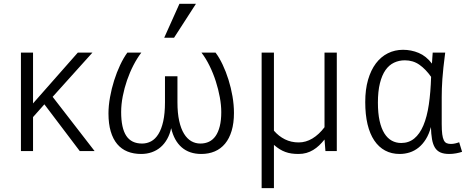

<svg xmlns="http://www.w3.org/2000/svg" viewBox="-20 -786 2429 999"><path d="M395 0 210.9 -243.2 151.9 -176.8V0H88.9V-512.2H151.9V-248L384.8 -512.2H460.9L253.9 -282.2L472.2 0Z M1101.6 -512.2Q1121.1 -486.3 1138.4 -449.7Q1155.8 -413.1 1168.9 -371.1Q1182.1 -329.1 1189.7 -284.7Q1197.3 -240.2 1197.3 -198.2Q1197.3 -145.5 1185.3 -105.5Q1173.3 -65.4 1151.1 -38.6Q1128.9 -11.7 1097.4 1.7Q1065.9 15.1 1027.3 15.1Q965.3 15.1 925.5 -19.3Q885.7 -53.7 870.6 -119.1Q863.8 -87.4 849.6 -62.3Q835.4 -37.1 815.4 -20Q795.4 -2.9 769.8 6.1Q744.1 15.1 714.4 15.1Q674.8 15.1 643.3 2.4Q611.8 -10.3 589.8 -36.4Q567.9 -62.5 556.2 -102.1Q544.4 -141.6 544.4 -195.8Q544.4 -235.8 552.5 -280.5Q560.5 -325.2 574 -367.7Q587.4 -410.2 605.2 -447.8Q623 -485.4 642.6 -512.2H715.3Q693.4 -483.4 674.3 -446.5Q655.3 -409.7 641.1 -368.7Q627 -327.6 618.7 -285.2Q610.4 -242.7 610.4 -203.1Q610.4 -119.6 637 -79.3Q663.6 -39.1 719.2 -39.1Q744.6 -39.1 766.4 -50.8Q788.1 -62.5 804.2 -88.4Q820.3 -114.3 829.3 -155Q838.4 -195.8 838.4 -253.9V-389.2H903.3V-253.9Q903.3 -197.3 912.4 -156.7Q921.4 -116.2 937.5 -90.1Q953.6 -64 975.3 -51.5Q997.1 -39.1 1022.5 -39.1Q1047.4 -39.1 1067.4 -48.6Q1087.4 -58.1 1101.6 -78.1Q1115.7 -98.1 1123.5 -129.2Q1131.3 -160.2 1131.3 -203.1Q1131.3 -238.3 1123.8 -279.8Q1116.2 -321.3 1102.8 -363Q1089.4 -404.8 1070.3 -443.6Q1051.3 -482.4 1028.3 -512.2ZM885.7 -589.8H834.5L913.6 -766.1H999.5Z M1732.4 0H1673.3L1668.5 -60.1Q1654.8 -43 1640.4 -29.3Q1626 -15.6 1609.4 -5.6Q1592.8 4.4 1574 9.8Q1555.2 15.1 1533.2 15.1Q1513.7 15.1 1496.8 12.7Q1480 10.3 1464.6 4.6Q1449.2 -1 1434.8 -10Q1420.4 -19 1405.3 -32.2V192.9H1341.3V-512.2H1405.3V-106Q1430.2 -77.1 1462.6 -61Q1495.1 -44.9 1534.2 -44.9Q1571.3 -44.9 1605.5 -65.4Q1639.6 -85.9 1668.5 -124V-512.2H1732.4Z M2384.3 3.9Q2371.6 8.3 2353.5 11.7Q2335.4 15.1 2317.4 15.1Q2289.6 15.1 2271.5 7.1Q2253.4 -1 2242.9 -18.1Q2232.4 -35.2 2227.8 -61.8Q2223.1 -88.4 2222.2 -125Q2212.4 -88.4 2195.8 -61.8Q2179.2 -35.2 2158 -18.1Q2136.7 -1 2111.6 7.1Q2086.4 15.1 2059.6 15.1Q2017.1 15.1 1983.9 -2.7Q1950.7 -20.5 1927.5 -54.9Q1904.3 -89.4 1892.3 -139.6Q1880.4 -189.9 1880.4 -254.9Q1880.4 -320.3 1895 -370.8Q1909.7 -421.4 1935.8 -456.1Q1961.9 -490.7 1998 -508.8Q2034.2 -526.9 2077.1 -526.9Q2119.6 -526.9 2158.4 -510.7Q2197.3 -494.6 2227.5 -455.1Q2228.5 -470.7 2229.5 -485.8Q2230.5 -501 2231.4 -512.2H2296.4Q2290.5 -467.8 2287.1 -434.6Q2283.7 -401.4 2281.7 -374.8Q2279.8 -348.1 2279.1 -325.7Q2278.3 -303.2 2278.3 -280.8V-141.1Q2278.3 -107.9 2281 -87.6Q2283.7 -67.4 2289.3 -56.2Q2294.9 -44.9 2304 -41Q2313 -37.1 2326.2 -37.1Q2336.9 -37.1 2347.9 -39.6Q2358.9 -42 2369.1 -45.9ZM2067.4 -42Q2106.9 -42 2135.5 -65.4Q2164.1 -88.9 2182.9 -133.3Q2201.7 -177.7 2211.2 -241.7Q2220.7 -305.7 2223.1 -386.2Q2195.3 -425.8 2162.4 -449Q2129.4 -472.2 2086.4 -472.2Q2056.2 -472.2 2030.3 -460Q2004.4 -447.8 1985.8 -421.4Q1967.3 -395 1956.8 -353Q1946.3 -311 1946.3 -252Q1946.3 -196.8 1955.1 -157.2Q1963.9 -117.7 1980 -92Q1996.1 -66.4 2018.3 -54.2Q2040.5 -42 2067.4 -42Z"/></svg>

Font: Clear Sans Light
Style: Regular
Weight: 300
Foundry: Intel Corporation
Version: Version 1.00